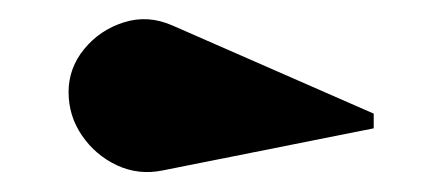

<svg xmlns="http://www.w3.org/2000/svg" viewBox="-20 -854 452 196"><path d="M146 -680Q121.5 -675 99.5 -685.2Q77.5 -695.5 63.8 -715.5Q50 -735.5 50 -760Q50 -784.5 66 -804Q82 -823.5 106.5 -831.2Q131 -839 156 -828L361.5 -738V-723Z"/></svg>

Font: Engraving CC
Style: Bold
Weight: 700
Designer: indestructible type*
Foundry: Cowboy Collective
Version: Version 1.000